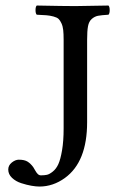

<svg xmlns="http://www.w3.org/2000/svg" viewBox="-20 -667 424 694"><path d="M294.9 -522.9V-225.1Q294.9 -82 214.8 -23.9Q171.9 7.3 122.6 7.3Q110.4 7.3 93.5 4.4Q76.7 1.5 56.9 -4.9Q37.1 -11.2 23.4 -24.2Q9.8 -37.1 9.8 -54.2Q9.8 -69.3 22.7 -79.6Q35.6 -89.8 47.9 -89.8Q68.4 -89.8 79.6 -82.8Q90.8 -75.7 100.1 -63Q101.6 -61 106.7 -51.8Q111.8 -42.5 116.7 -37.8Q121.6 -33.2 127.9 -33.2Q140.6 -33.2 149.7 -35.2Q158.7 -37.1 170.9 -46.9Q183.1 -56.6 190.9 -73.7Q198.7 -90.8 204.3 -123.8Q210 -156.7 210 -203.1V-522.9Q210 -544.4 208.5 -558.3Q207 -572.3 202.1 -582.8Q197.3 -593.3 191.7 -598.6Q186 -604 173.3 -607.4Q160.6 -610.8 148.2 -611.8Q135.7 -612.8 112.8 -613.8Q108.4 -618.2 108.4 -630.4Q108.4 -642.6 112.8 -647Q212.4 -645 252 -645Q274.4 -645 372.1 -647Q376.5 -642.6 376.5 -630.4Q376.5 -618.2 372.1 -613.8Q346.2 -612.3 334 -609.9Q321.8 -607.4 311.5 -598.4Q301.3 -589.4 298.1 -572Q294.9 -554.7 294.9 -522.9Z"/></svg>

Font: Linux Libertine G
Style: Regular
Weight: 400
Designer: Philipp H. Poll
Foundry: Philipp H. Poll
Version: Version 4.7.5